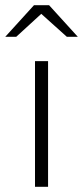

<svg xmlns="http://www.w3.org/2000/svg" viewBox="-56 -715 318 735"><path d="M78 0V-481H128V0ZM200 -574 102 -662 6 -574H-36L74 -695H132L242 -574Z"/></svg>

Font: Red Hat Text VF
Style: Regular
Weight: 300
Designer: Pentagram, MCKL
Foundry: Pentagram, MCKL
Version: Version 1.023